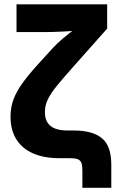

<svg xmlns="http://www.w3.org/2000/svg" viewBox="-20 -748 572 908"><path d="M369.6 140.1V58.1Q369.6 34.2 364.7 21.7Q359.9 9.3 346.4 4.6Q333 0 308.1 0H260.3Q187.5 0 136 -22.7Q84.5 -45.4 57.1 -89.4Q29.8 -133.3 29.8 -196.3Q29.8 -240.7 43.9 -278.3Q58.1 -315.9 86.7 -355.5Q115.2 -395 159.2 -443.4L229.5 -520.5Q250 -543 278.3 -566.7Q306.6 -590.3 335.4 -612.1Q364.3 -633.8 387.2 -650.4L377.9 -605.5Q357.9 -603.5 333.5 -602.1Q309.1 -600.6 283 -599.1Q256.8 -597.7 231.4 -596.9Q206.1 -596.2 183.1 -596.2H58.1V-727.5H486.8V-612.8L331.1 -437.5Q281.7 -382.3 251.2 -345Q220.7 -307.6 206.5 -278.6Q192.4 -249.5 192.4 -217.8Q192.4 -187.5 204.8 -168.2Q217.3 -148.9 241 -139.9Q264.6 -130.9 297.9 -130.9H329.1Q417 -130.9 461.7 -94.7Q506.3 -58.6 506.3 30.8V140.1Z"/></svg>

Font: Inter 24pt ExtraBold
Style: Regular
Weight: 800
Designer: Rasmus Andersson
Foundry: rsms
Version: Version 4.001;git-66647c0bb